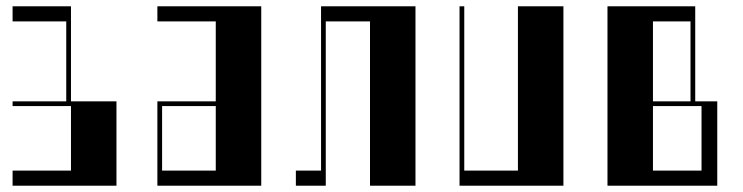

<svg xmlns="http://www.w3.org/2000/svg" viewBox="-20 -590 2360 610"><path d="M20 -570H205.5V-268H350V0H20V-48H205.5V-253H20V-268H190.5V-522H20Z M480 -268H665.5V-522H480V-570H810V0H480ZM665.5 -48V-253H495V-48Z M1300 0H1155.5V-522H1015V0H920V-48H1000V-570H1300Z M1440 -570H1455V-48H1625.5V-570H1770V0H1440Z M1910 -570H2188.8V-268H2258.8V0H1910ZM2208.8 -48V-253H2054.5V-48ZM2173.8 -268V-522H2054.5V-268Z"/></svg>

Font: Facade Sud
Style: Regular
Weight: 100
Designer: Éléonore Fines
Foundry: Velvetyne Type Foundry
Version: Version 1.001;Glyphs 3.2 (3202)